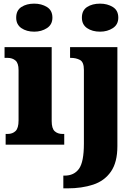

<svg xmlns="http://www.w3.org/2000/svg" viewBox="-20 -795 749 1055"><path d="M168 -621Q126 -621 97.5 -640.5Q69 -660 69 -698Q69 -738 97.5 -756.5Q126 -775 168 -775Q208 -775 238 -756.5Q268 -738 268 -698Q268 -660 238 -640.5Q208 -621 168 -621ZM11 0V-59H22Q49 -59 65.5 -75Q82 -91 82 -133V-410Q82 -448 65 -462.5Q48 -477 22 -477H5V-536H264V-130Q264 -89 280.5 -74Q297 -59 323 -59H333V0ZM530 -621Q487 -621 458.5 -640.5Q430 -660 430 -698Q430 -738 458.5 -756.5Q487 -775 530 -775Q570 -775 600 -756.5Q630 -738 630 -698Q630 -660 600 -640.5Q570 -621 530 -621ZM328 240V170H335Q387 170 414 132.5Q441 95 441 -6V-411Q441 -454 419.5 -465.5Q398 -477 369 -477H365V-536H625V8Q625 97 589.5 148Q554 199 492 219.5Q430 240 350 240Z"/></svg>

Font: Noto Serif SemiCondensed Black
Style: Regular
Weight: 900
Width: 4
Designer: Monotype Design Team
Foundry: Monotype Imaging Inc.
Version: Version 2.014; ttfautohint (v1.8.4.7-5d5b)